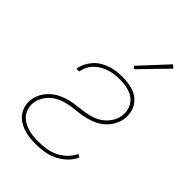

<svg xmlns="http://www.w3.org/2000/svg" viewBox="-222 -841 944 944"><g transform="rotate(45 250.0 -369.5)"><path d="M208 8Q185 8 163 5.5Q141 3 121 -4Q101 -11 83.5 -23Q66 -35 54.5 -52Q43 -69 38.5 -90.5Q34 -112 38 -135Q42 -158 54.5 -179.5Q67 -201 86 -217.5Q105 -234 127.5 -244.5Q150 -255 173.5 -260.5Q197 -266 220 -268.5Q243 -271 266.5 -274.5Q290 -278 313.5 -285.5Q337 -293 357 -308Q377 -323 391 -344Q405 -365 409 -388Q412 -407 409 -424.5Q406 -442 397.5 -457Q389 -472 376 -482.5Q363 -493 346.5 -499Q330 -505 312.5 -507.5Q295 -510 276 -510Q259 -510 241 -508Q223 -506 205.5 -500.5Q188 -495 171 -485.5Q154 -476 140.5 -462.5Q127 -449 118.5 -432Q110 -415 107 -398Q107 -397 107 -396.5Q107 -396 107 -396H87Q87 -397 87 -397Q87 -397 88 -398Q91 -418 100.5 -437Q110 -456 124.5 -472Q139 -488 157.5 -499Q176 -510 196 -516.5Q216 -523 236.5 -525.5Q257 -528 276 -528Q298 -528 318.5 -525Q339 -522 357.5 -515Q376 -508 391 -495Q406 -482 415.5 -465Q425 -448 428 -427.5Q431 -407 428 -386Q424 -363 411.5 -341Q399 -319 380.5 -302.5Q362 -286 339 -275.5Q316 -265 293 -259.5Q270 -254 246.5 -251.5Q223 -249 199.5 -245.5Q176 -242 153 -234.5Q130 -227 109.5 -212.5Q89 -198 75 -176.5Q61 -155 57 -132Q54 -113 58 -94Q62 -75 72.5 -60.5Q83 -46 98.5 -36Q114 -26 132 -20Q150 -14 169 -12Q188 -10 208 -10Q234 -10 260.5 -14Q287 -18 312 -29.5Q337 -41 358 -61Q379 -81 390 -106L407 -98Q395 -71 372 -49Q349 -27 321.5 -14Q294 -1 265 3.5Q236 8 208 8ZM289 -594 277 -606 408 -747 424 -733Z"/></g></svg>

Font: Iosevka SS04 Thin
Style: Italic
Weight: 100
Italic angle: -9°
Monospace: yes
Designer: Belleve Invis
Foundry: Belleve Invis
Version: Version 19.0.0; ttfautohint (v1.8.4)